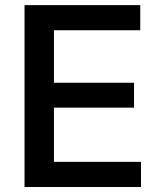

<svg xmlns="http://www.w3.org/2000/svg" viewBox="-20 -748 644 768"><path d="M78.1 0H543.9V-100.6H195.8V-317.4H516.1V-417H195.8V-627H541V-727.5H78.1Z"/></svg>

Font: Raveo Medium
Style: Regular
Weight: 500
Designer: Jakub Foglar, Rasmus Andersson (Inter)
Foundry: Jakubfoglar.com
Version: Version 1.100;Glyphs 3.2.3 (3260)